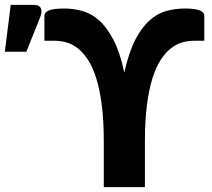

<svg xmlns="http://www.w3.org/2000/svg" viewBox="-169 -769 872 789"><path d="M13.5 -704Q13.5 -718.5 32 -726.2Q50.5 -734 94.5 -734Q133 -734 169.8 -723.8Q206.5 -713.5 238.8 -684.8Q271 -656 297.5 -604.8Q324 -553.5 342 -471Q360 -553.5 386.5 -604.8Q413 -656 445.2 -684.8Q477.5 -713.5 514.2 -723.8Q551 -734 589.5 -734Q633.5 -734 652 -726.2Q670.5 -718.5 670.5 -704V-601.5H628.5Q604.5 -601.5 580.2 -594.8Q556 -588 533.5 -570.5Q511 -553 491.5 -523.2Q472 -493.5 457.5 -447.5Q443 -401.5 434.8 -337.5Q426.5 -273.5 426.5 -187.5V0H257.5V-187.5Q257.5 -273.5 249.2 -337.5Q241 -401.5 226.5 -447.5Q212 -493.5 192.5 -523.2Q173 -553 150.5 -570.5Q128 -588 103.8 -594.8Q79.5 -601.5 55.5 -601.5H13.5ZM-149 -556.5 -125 -749H-30Q-9 -749 -2 -736.8Q5 -724.5 -2 -703.5L-60.5 -556.5Z"/></svg>

Font: Lato ExtraBold
Style: Regular
Weight: 800
Designer: Lukasz Dziedzic with Adam Twardoch and Botio Nikoltchev
Foundry: tyPoland Lukasz Dziedzic
Version: Version 2.015; 2015-08-06; http://www.latofonts.com/